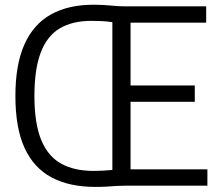

<svg xmlns="http://www.w3.org/2000/svg" viewBox="-20 -766 896 792"><path d="M373.5 5Q266.5 5 193 -34Q119.5 -73 81.5 -155.5Q43.5 -238 43.5 -370Q43.5 -499.5 80.8 -582.8Q118 -666 189.8 -706.2Q261.5 -746.5 365.5 -746.5Q405.5 -746.5 435.8 -743.2Q466 -740 490.5 -740H830.5V-672.5H518.5V-67.5H835.5V0H492.5Q476 0 458 1.2Q440 2.5 419.5 3.8Q399 5 373.5 5ZM366 -61Q386 -61 404.8 -62Q423.5 -63 443.5 -65V-674.5Q421 -678 399.2 -679Q377.5 -680 357.5 -680Q278.5 -680 226.2 -648.8Q174 -617.5 148 -549.2Q122 -481 122 -370Q122 -257 149.8 -189.2Q177.5 -121.5 231.8 -91.2Q286 -61 366 -61ZM501.5 -346V-413.5H783.5V-346Z"/></svg>

Font: Encode Sans SC Condensed
Style: Regular
Weight: 400
Width: 3
Designer: Multiple Designers
Foundry: Impallari Type
Version: Version 3.002